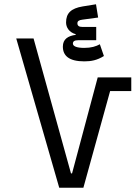

<svg xmlns="http://www.w3.org/2000/svg" viewBox="-20 -878 640 898"><path d="M374 -591C406 -591 434 -596 466 -616L447 -671C429 -661 407 -654 374 -654C338 -654 321 -662 321 -674C321 -684 327 -690 347 -690H430V-752H365C349 -752 342 -758 342 -769C342 -779 349 -784 365 -786L439 -796L429 -858L367 -848C312 -839 289 -816 289 -773C289 -750 303 -727 334 -718V-715C298 -710 274 -695 274 -660C274 -618 302 -591 374 -591ZM370 0 495 -452H594V-516H437L317 -67H312L137 -698H56L257 0Z"/></svg>

Font: IBM Plex Arabic
Style: Regular
Weight: 400
Designer: Mike Abbink, Paul van der Laan, Pieter van Rosmalen, Wael Morcos, Khajak Apelian
Foundry: Bold Monday
Version: Version 1.0